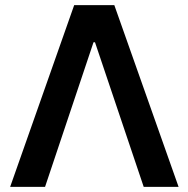

<svg xmlns="http://www.w3.org/2000/svg" viewBox="-20 -727 733 747"><path d="M19.5 0 268.6 -707H424.8L674.8 0H539.1L349.6 -562.5H343.8L155.3 0Z"/></svg>

Font: WEMIX Pretendard SemiBold
Style: Regular
Weight: 600
Designer: Base glyphs from Inter by Rasmus Andersson; Hangeul glyphs from Noto Sans CJK(Source Han Sans) by Jang Soo-young and Kan
Foundry: Kil Hyung-jin
Version: Version 1.000